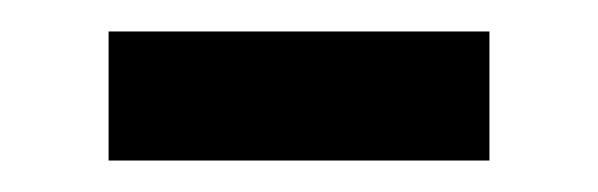

<svg xmlns="http://www.w3.org/2000/svg" viewBox="-20 -358 380 122"><path d="M49 -338H291V-256H49Z"/></svg>

Font: lgurmukhi15
Style: Book
Weight: 400
Designer: Jelle Bosma - Monotype Design Team
Foundry: Monotype Imaging Inc.
Version: Version 2.003